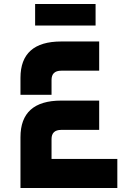

<svg xmlns="http://www.w3.org/2000/svg" viewBox="-20 -946 644 966"><path d="M156.7 -925.8H460.9V-817.4H156.7ZM479 -737.3V-590.3H288.1Q239.3 -590.3 239.3 -543.5V-469.2H83V-554.2Q83 -737.3 288.1 -737.3ZM83 0V-255.9Q83 -439.9 288.1 -439.9H479V-292.5H288.1Q239.3 -292.5 239.3 -246.1V-146.5H570.3V0Z"/></svg>

Font: New Shape
Style: Bold
Weight: 700
Designer: Wojciech Kalinowski "wmk69" (wmk69@o2.pl)
Foundry: Wojciech Kalinowski "wmk69" (wmk69@o2.pl)
Version: Version 2.1.1; 2021-05-14